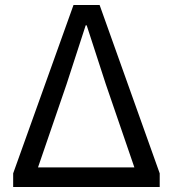

<svg xmlns="http://www.w3.org/2000/svg" viewBox="-20 -753 697 773"><path d="M33 0H623V-55L381 -733H276L33 -55ZM133 -79 248 -414 325 -651H329L406 -414L521 -79Z"/></svg>

Font: Kinto Sans
Style: Regular
Weight: 400
Designer: Authors: Ryoko NISHIZUKA  (kana & ideographs); Paul D. Hunt (Latin, Greek & Cyrillic); Wenlong ZHANG  (bopomofo); Sandol
Foundry: Adobe Systems Incorporated, ookami Inc.
Version: Version 0.001